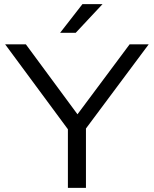

<svg xmlns="http://www.w3.org/2000/svg" viewBox="-20 -916 750 936"><path d="M273 -756H349L480 -896H382ZM311 0H399V-289.5L705 -700H612L357.7 -358.8L106 -700H5L311 -285.9Z"/></svg>

Font: Resamitz
Style: Bold
Weight: 700
Designer: gluk
Foundry: gluk
Version: Version 0.047